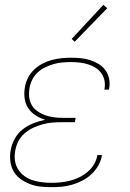

<svg xmlns="http://www.w3.org/2000/svg" viewBox="-20 -767 540 795"><path d="M193 8Q170 8 147 5.5Q124 3 103.5 -5Q83 -13 65.5 -25.5Q48 -38 37 -56.5Q26 -75 23 -98Q20 -121 24 -144Q28 -168 40.5 -191.5Q53 -215 73.5 -231Q94 -247 118 -256.5Q142 -266 167 -271Q145 -278 127 -289.5Q109 -301 97 -319Q85 -337 82 -359.5Q79 -382 83 -405Q86 -425 95.5 -444Q105 -463 120.5 -478Q136 -493 155 -503Q174 -513 194 -518.5Q214 -524 234.5 -526Q255 -528 275 -528Q295 -528 315 -526Q335 -524 353.5 -518Q372 -512 388.5 -502Q405 -492 416 -477Q427 -462 431.5 -442.5Q436 -423 432 -402Q432 -401 432 -399.5Q432 -398 431 -396H412Q412 -397 412.5 -398.5Q413 -400 413 -401Q416 -419 412 -436Q408 -453 398 -466Q388 -479 374 -487.5Q360 -496 343.5 -501Q327 -506 309.5 -508Q292 -510 275 -510Q257 -510 239 -508.5Q221 -507 203 -502Q185 -497 167.5 -488.5Q150 -480 136 -467Q122 -454 113.5 -437Q105 -420 102 -402Q99 -383 101 -364.5Q103 -346 112 -331Q121 -316 135.5 -306Q150 -296 167 -290Q184 -284 202.5 -281.5Q221 -279 240 -279H293L290 -261H237Q217 -261 197 -259.5Q177 -258 157 -252.5Q137 -247 117.5 -238Q98 -229 81.5 -214.5Q65 -200 55.5 -181Q46 -162 43 -142Q39 -121 42 -101.5Q45 -82 55 -66Q65 -50 80.5 -38.5Q96 -27 114.5 -21Q133 -15 153 -12.5Q173 -10 193 -10Q212 -10 231.5 -12Q251 -14 270.5 -19Q290 -24 308.5 -33Q327 -42 343 -55.5Q359 -69 369.5 -87Q380 -105 383 -124Q383 -125 383 -125Q383 -125 383 -125H402Q402 -125 402 -124.5Q402 -124 402 -124Q399 -103 387.5 -82.5Q376 -62 359 -46Q342 -30 321.5 -19.5Q301 -9 279.5 -2.5Q258 4 236.5 6Q215 8 193 8ZM289 -594 277 -606 408 -747 424 -733Z"/></svg>

Font: Iosevka SS04 Thin Oblique
Style: Regular
Weight: 100
Italic angle: -9°
Monospace: yes
Designer: Belleve Invis
Foundry: Belleve Invis
Version: Version 19.0.0; ttfautohint (v1.8.4)